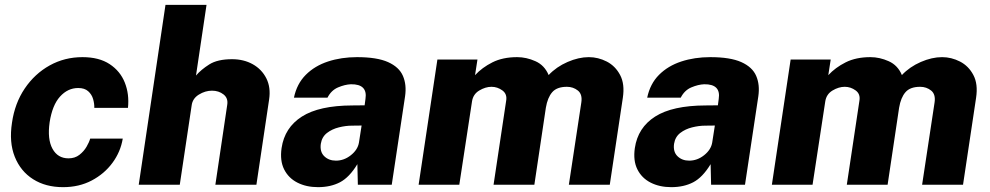

<svg xmlns="http://www.w3.org/2000/svg" viewBox="-20 -763 4088 793"><path d="M240.5 10Q168.5 10 116.8 -22.8Q65 -55.5 41 -115.5Q17 -175.5 29.5 -256Q41 -336.5 82.2 -397.5Q123.5 -458.5 185.2 -492.8Q247 -527 320.5 -527Q389 -527 432.8 -498.2Q476.5 -469.5 495.5 -421.8Q514.5 -374 508.5 -317.5H369.5Q370 -335 364.5 -354Q359 -373 344.2 -386.2Q329.5 -399.5 303 -399.5Q260 -399.5 228 -364.2Q196 -329 185 -258Q175 -188 196.8 -148.5Q218.5 -109 263 -109Q289.5 -109 308 -123.5Q326.5 -138 337.5 -157Q348.5 -176 352.5 -190.5H487Q478 -136 444.5 -90.5Q411 -45 358.8 -17.5Q306.5 10 240.5 10Z M553 0 663.5 -743H833L789.5 -451Q810.5 -475.5 844.5 -497Q878.5 -518.5 938.5 -518.5Q986.5 -518.5 1023.8 -497.8Q1061 -477 1080 -439.5Q1099 -402 1091.5 -352L1039 0H869.5L918.5 -330Q923 -357.5 903.2 -373Q883.5 -388.5 855.5 -388.5Q827.5 -388.5 801.2 -372.2Q775 -356 771.5 -327L722.5 0Z M1293.5 10Q1245 10 1208.2 -8.8Q1171.5 -27.5 1153.5 -63.5Q1135.5 -99.5 1143 -151.5Q1155.5 -236 1226.8 -281.5Q1298 -327 1435 -327.5L1486 -328L1489.5 -354.5Q1499 -416 1429.5 -415Q1404.5 -414 1376.2 -402Q1348 -390 1332.5 -359.5H1194Q1206 -417 1243 -454Q1280 -491 1334.8 -509Q1389.5 -527 1454.5 -527Q1537 -527 1582.8 -506.5Q1628.5 -486 1644.2 -449.5Q1660 -413 1653 -365L1598 0H1458L1456 -85Q1423 -30.5 1384.2 -10.2Q1345.5 10 1293.5 10ZM1367.5 -99.5Q1401 -99.5 1429.2 -122Q1457.5 -144.5 1462.5 -174L1473.5 -244.5L1433 -244Q1408 -244 1379.8 -237Q1351.5 -230 1330.5 -213.8Q1309.5 -197.5 1305 -169Q1300.5 -136 1319.2 -117.8Q1338 -99.5 1367.5 -99.5Z M1709 0 1786.5 -517H1952L1942 -452.5Q1971 -484 2013.8 -505.5Q2056.5 -527 2116 -527Q2154 -527 2191.5 -510.2Q2229 -493.5 2246 -453Q2278 -487 2324 -507Q2370 -527 2412 -527Q2450.5 -527 2486 -508.8Q2521.5 -490.5 2541.2 -453.2Q2561 -416 2552.5 -359.5L2498.5 0H2329.5L2381 -340Q2386 -373.5 2366.8 -389Q2347.5 -404.5 2321.5 -404.5Q2280 -404.5 2260.8 -382.2Q2241.5 -360 2234.5 -318L2187 0H2018.5L2070.5 -346.5Q2075.5 -374.5 2055 -389.5Q2034.5 -404.5 2010 -404.5Q1985 -404.5 1959.5 -389.2Q1934 -374 1929.5 -344L1877 0Z M2752.5 10Q2704 10 2667.2 -8.8Q2630.5 -27.5 2612.5 -63.5Q2594.5 -99.5 2602 -151.5Q2614.5 -236 2685.8 -281.5Q2757 -327 2894 -327.5L2945 -328L2948.5 -354.5Q2958 -416 2888.5 -415Q2863.5 -414 2835.2 -402Q2807 -390 2791.5 -359.5H2653Q2665 -417 2702 -454Q2739 -491 2793.8 -509Q2848.5 -527 2913.5 -527Q2996 -527 3041.8 -506.5Q3087.5 -486 3103.2 -449.5Q3119 -413 3112 -365L3057 0H2917L2915 -85Q2882 -30.5 2843.2 -10.2Q2804.5 10 2752.5 10ZM2826.5 -99.5Q2860 -99.5 2888.2 -122Q2916.5 -144.5 2921.5 -174L2932.5 -244.5L2892 -244Q2867 -244 2838.8 -237Q2810.5 -230 2789.5 -213.8Q2768.5 -197.5 2764 -169Q2759.5 -136 2778.2 -117.8Q2797 -99.5 2826.5 -99.5Z M3168 0 3245.5 -517H3411L3401 -452.5Q3430 -484 3472.8 -505.5Q3515.5 -527 3575 -527Q3613 -527 3650.5 -510.2Q3688 -493.5 3705 -453Q3737 -487 3783 -507Q3829 -527 3871 -527Q3909.5 -527 3945 -508.8Q3980.5 -490.5 4000.2 -453.2Q4020 -416 4011.5 -359.5L3957.5 0H3788.5L3840 -340Q3845 -373.5 3825.8 -389Q3806.5 -404.5 3780.5 -404.5Q3739 -404.5 3719.8 -382.2Q3700.5 -360 3693.5 -318L3646 0H3477.5L3529.5 -346.5Q3534.5 -374.5 3514 -389.5Q3493.5 -404.5 3469 -404.5Q3444 -404.5 3418.5 -389.2Q3393 -374 3388.5 -344L3336 0Z"/></svg>

Font: Public Sans ExtraBold
Style: Italic
Weight: 800
Italic angle: -8°
Designer: The Public Sans project authors (U.S. Web Design System). Libre Franklin designed by Pablo Impallari and Rodrigo Fuenzal
Version: Version 1.007; ttfautohint (v1.8.1) -l 8 -r 50 -G 200 -x 14 